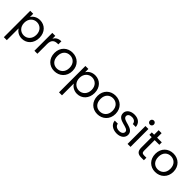

<svg xmlns="http://www.w3.org/2000/svg" viewBox="310 -2329 4156 4156"><g transform="rotate(45 2388.5 -250.5)"><path d="M540 -276C540 -147 454 -71 354 -71C254 -71 168 -146 168 -275C168 -402 254 -478 354 -478C454 -478 540 -405 540 -276ZM168 260V-101C203 -45 273 9 373 9C520 9 633 -105 633 -276C633 -447 520 -557 373 -557C273 -557 200 -506 168 -447V-548H77V260Z M844 -298C844 -425 909 -464 997 -464H1021V-558C933 -558 875 -520 844 -459V-548H753V0H844Z M1646 -275C1646 -448 1525 -557 1369 -557C1214 -557 1092 -448 1092 -275C1092 -102 1210 9 1365 9C1521 9 1646 -102 1646 -275ZM1185 -275C1185 -413 1272 -478 1368 -478C1462 -478 1553 -413 1553 -275C1553 -136 1460 -71 1365 -71C1270 -71 1185 -136 1185 -275Z M2229 -276C2229 -147 2143 -71 2043 -71C1943 -71 1857 -146 1857 -275C1857 -402 1943 -478 2043 -478C2143 -478 2229 -405 2229 -276ZM1857 260V-101C1892 -45 1962 9 2062 9C2209 9 2322 -105 2322 -276C2322 -447 2209 -557 2062 -557C1962 -557 1889 -506 1857 -447V-548H1766V260Z M2962 -275C2962 -448 2841 -557 2685 -557C2530 -557 2408 -448 2408 -275C2408 -102 2526 9 2681 9C2837 9 2962 -102 2962 -275ZM2501 -275C2501 -413 2588 -478 2684 -478C2778 -478 2869 -413 2869 -275C2869 -136 2776 -71 2681 -71C2586 -71 2501 -136 2501 -275Z M3476 -149C3472 -345 3154 -275 3154 -404C3154 -448 3193 -480 3261 -480C3334 -480 3376 -441 3380 -385H3471C3464 -493 3385 -557 3264 -557C3142 -557 3063 -488 3063 -404C3063 -200 3387 -271 3387 -149C3387 -104 3347 -68 3275 -68C3198 -68 3151 -108 3146 -161H3052C3057 -61 3149 9 3276 9C3397 9 3476 -58 3476 -149Z M3651 -637C3684 -637 3711 -664 3711 -699C3711 -734 3684 -761 3651 -761C3616 -761 3589 -734 3589 -699C3589 -664 3616 -637 3651 -637ZM3604 0H3695V-548H3604Z M3870 -150C3870 -39 3925 0 4022 0H4104V-77H4037C3981 -77 3961 -95 3961 -150V-473H4104V-548H3961V-686H3870V-548H3799V-473H3870Z M4734 -275C4734 -448 4613 -557 4457 -557C4302 -557 4180 -448 4180 -275C4180 -102 4298 9 4453 9C4609 9 4734 -102 4734 -275ZM4273 -275C4273 -413 4360 -478 4456 -478C4550 -478 4641 -413 4641 -275C4641 -136 4548 -71 4453 -71C4358 -71 4273 -136 4273 -275Z"/></g></svg>

Font: Matrixport Regular
Style: Regular
Weight: 400
Designer: Ninad Kale (Devanagari), Jonny Pinhorn (Latin)
Foundry: Indian Type Foundry
Version: Version 3.200;PS 1.000;hotconv 16.6.54;makeotf.lib2.5.65590